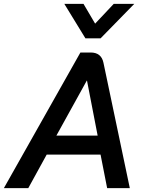

<svg xmlns="http://www.w3.org/2000/svg" viewBox="-54 -971 744 991"><path d="M465 -173H187L92 0H-34L361 -700H414Q469 -700 480 -647L616 0H499ZM237 -271H450L395 -555H394ZM278 -951H377L437 -849L533 -951H639L465 -773H387Z"/></svg>

Font: Bai Jamjuree SemiBold
Style: Italic
Weight: 600
Italic angle: -10°
Version: Version 1.000; ttfautohint (v1.6)